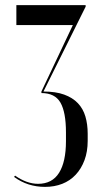

<svg xmlns="http://www.w3.org/2000/svg" viewBox="-20 -719 383 751"><path d="M156 12Q88 12 35 -27L39 -32Q85 0 129 0Q184 0 211 -43Q238 -86 238 -167V-201Q238 -280 216.5 -317.5Q195 -355 142 -355V-361L265 -621H44V-699H315V-693L150 -361Q198 -361 231 -349Q264 -337 284.5 -315.5Q305 -294 314 -263.5Q323 -233 323 -196V-168Q323 -126 310.5 -92.5Q298 -59 276 -35.5Q254 -12 223.5 0Q193 12 156 12Z"/></svg>

Font: Moniqa SemBd Narrow Display
Style: Regular
Weight: 600
Width: 4
Designer: Rajesh Rajput
Foundry: Rajesh Rajput
Version: Version 1.000